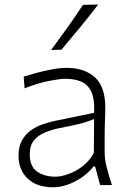

<svg xmlns="http://www.w3.org/2000/svg" viewBox="-20 -800 558 830"><path d="M209.5 9.5C239.5 9.5 271 1.4 303.8 -15.2C336.2 -31.9 362.9 -53.3 384.3 -80.5H391L412.9 0H463.8C454.8 -27.1 447.6 -52.9 441.4 -76.2C435.2 -99.5 432.4 -121.9 432.4 -142.4V-211.4C432.4 -233.8 432.9 -256.7 433.8 -279C434.8 -301.4 435.2 -320 435.2 -334.8C435.2 -395.2 420 -439 390 -466.2C359.5 -493.3 318.6 -506.7 267.1 -506.7C247.6 -506.7 226.7 -504.3 203.8 -500C181 -495.7 159 -490.5 137.6 -484.8C116.2 -478.6 97.6 -473.3 82.4 -469L86.2 -418.1C123.3 -432.9 158.1 -443.3 191 -450C223.3 -456.2 246.7 -459.5 261 -459.5C285.2 -459.5 307.1 -456.2 326.7 -449C346.2 -441.9 361.9 -428.1 372.9 -407.1C383.8 -386.2 388.6 -354.8 387.1 -312.4L218.1 -277.6C201.4 -274.3 183.8 -269 165.2 -262.9C146.7 -256.7 129.5 -247.6 113.8 -236.7C98.1 -225.7 85.2 -211 75.2 -193.3C65.2 -175.7 60 -153.3 60 -127.1C60 -86.7 72.9 -53.8 99 -28.6C125.2 -3.3 161.9 9.5 209.5 9.5ZM220 -36.2C187.6 -36.2 161 -43.8 140 -58.6C119 -73.3 108.6 -98.6 108.6 -134.3C108.6 -158.6 114.8 -178.1 126.7 -192.9C138.6 -207.6 154.3 -219 173.8 -227.1C193.3 -235.2 214.3 -241.9 237.1 -246.2C271.9 -252.9 299 -258.6 318.6 -263.3C338.1 -268.1 352.9 -272.4 362.9 -276.2C372.9 -279.5 380.5 -282.9 386.7 -285.7L385.7 -139C372.9 -115.7 356.7 -96.7 337.1 -81.4C317.1 -66.2 296.7 -54.8 275.7 -47.6C254.8 -40 236.2 -36.2 220 -36.2ZM201 -583.8 245.7 -585.2C272.9 -617.6 300 -650 326.7 -682.4C353.3 -714.3 379 -747.1 404.3 -780.5L338.6 -779C317.1 -746.2 295.2 -713.8 271.9 -681.4C248.6 -649 225.2 -616.7 201 -583.8Z"/></svg>

Font: Pinar Light
Style: Regular
Weight: 300
Designer: Amin Abedi
Version: Version 2.00;September 9, 2021;FontCreator 13.0.0.2683 64-bi